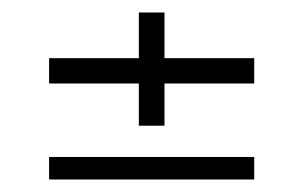

<svg xmlns="http://www.w3.org/2000/svg" viewBox="-20 -508 485 307"><path d="M202 -307V-374.5H58.5V-415H202V-488H243V-415H386.5V-374.5H243V-307ZM58.5 -221V-257H386.5V-221Z"/></svg>

Font: Big Shoulders Stencil Text ExtraLight
Style: Regular
Weight: 250
Version: Version 2.001